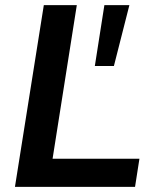

<svg xmlns="http://www.w3.org/2000/svg" viewBox="-20 -725 602 745"><path d="M38 0 150 -705H278L184 -109H521L504 0ZM348 -469 385 -705H482L422 -469Z"/></svg>

Font: Nunito Sans 12pt
Style: Bold Italic
Weight: 700
Italic angle: -9°
Designer: Vernon Adams
Foundry: Vernon Adams
Version: Version 3.101;gftools[0.9.27]